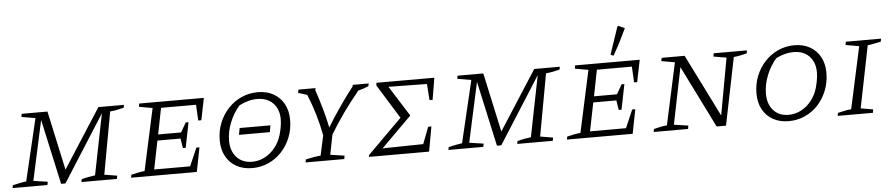

<svg xmlns="http://www.w3.org/2000/svg" viewBox="-44 -1068 6341 1367"><g transform="rotate(-5 3126.5 -384.0)"><path d="M0 0 4 -20Q32 -27 55.5 -31.5Q79 -36 101 -39L206 -482L107 -499L111 -521H295L387 -98L659 -521H842L838 -501Q809 -494 787 -489.5Q765 -485 740 -483L659 -38L750 -23L746 0H492L496 -20Q520 -27 544.5 -31.5Q569 -36 593 -39L680 -475L378 0H347L245 -465L152 -38L254 -23L249 0Z M847 0 851 -21Q877 -27 900.5 -32Q924 -37 947 -39L1043 -481L947 -498L951 -521H1413L1381 -364H1359L1353 -477H1103L1066 -290H1230L1269 -358H1289L1253 -178H1233L1222 -247H1057L1016 -44H1273L1329 -173H1351L1317 0Z M1713 7Q1649 7 1601 -19.5Q1553 -46 1526 -95Q1499 -144 1499 -210Q1499 -276 1522 -333.5Q1545 -391 1586 -435Q1627 -479 1681.5 -503.5Q1736 -528 1798 -528Q1862 -528 1909.5 -501.5Q1957 -475 1984 -426.5Q2011 -378 2011 -311Q2011 -245 1988 -187Q1965 -129 1924.5 -85.5Q1884 -42 1830 -17.5Q1776 7 1713 7ZM1716 -38Q1779 -38 1833 -76.5Q1887 -115 1916 -181Q1928 -209 1936.5 -249.5Q1945 -290 1945 -320Q1945 -394 1903 -437Q1861 -480 1790 -480Q1756 -480 1724 -471Q1692 -462 1661 -446Q1616 -394 1590.5 -329.5Q1565 -265 1565 -202Q1565 -127 1606 -82.5Q1647 -38 1716 -38ZM1639 -237 1648 -285H1868L1860 -237Z M2094 0 2098 -21Q2128 -28 2154 -32.5Q2180 -37 2205 -39L2236 -181Q2207 -336 2148 -478L2084 -498L2089 -521H2211L2208 -506Q2232 -436 2251 -368.5Q2270 -301 2284 -233Q2321 -295 2370.5 -367Q2420 -439 2475 -510L2477 -521H2591L2587 -502Q2549 -485 2513 -477Q2392 -331 2302 -181L2274 -39L2375 -24L2371 0Z M2547 0 2549 -13 2795 -258 2644 -502 2646 -521H3060L3034 -365H3012L3004 -481L2729 -485L2864 -271V-266L2649 -52L2940 -57L2986 -177H3009L2977 0Z M3115 0 3119 -20Q3147 -27 3170.5 -31.5Q3194 -36 3216 -39L3321 -482L3222 -499L3226 -521H3410L3502 -98L3774 -521H3957L3953 -501Q3924 -494 3902 -489.5Q3880 -485 3855 -483L3774 -38L3865 -23L3861 0H3607L3611 -20Q3635 -27 3659.5 -31.5Q3684 -36 3708 -39L3795 -475L3493 0H3462L3360 -465L3267 -38L3369 -23L3364 0Z M3962 0 3966 -21Q3992 -27 4015.5 -32Q4039 -37 4062 -39L4158 -481L4062 -498L4066 -521H4528L4496 -364H4474L4468 -477H4218L4181 -290H4345L4384 -358H4404L4368 -178H4348L4337 -247H4172L4131 -44H4388L4444 -173H4466L4432 0ZM4345 -566 4324 -575 4390 -770 4397 -775 4442 -754Q4422 -711 4398 -664Q4374 -617 4345 -566Z M5057 -521H5294L5291 -500Q5268 -495 5248 -490Q5228 -485 5197 -482L5099 0H5032L4812 -443L4730 -39L4832 -24L4828 0H4582L4586 -21Q4610 -27 4633.5 -32Q4657 -37 4680 -39L4776 -481L4680 -498L4685 -521H4849L5071 -75L5145 -482L5052 -498Z M5547 7Q5484 7 5436 -19.5Q5388 -46 5361.5 -94.5Q5335 -143 5335 -209Q5335 -275 5358 -333Q5381 -391 5422 -435Q5463 -479 5517 -503.5Q5571 -528 5633 -528Q5696 -528 5743.5 -501.5Q5791 -475 5817.5 -426.5Q5844 -378 5844 -313Q5844 -246 5821 -187.5Q5798 -129 5758 -85.5Q5718 -42 5664 -17.5Q5610 7 5547 7ZM5550 -38Q5613 -38 5666.5 -76.5Q5720 -115 5749 -182Q5761 -211 5769 -251.5Q5777 -292 5777 -321Q5777 -394 5735.5 -437Q5694 -480 5623 -480Q5561 -480 5497 -447Q5452 -394 5427 -329Q5402 -264 5402 -201Q5402 -127 5442 -82.5Q5482 -38 5550 -38Z M5897 0 5901 -21Q5927 -27 5950.5 -32Q5974 -37 5997 -39L6093 -481L5997 -498L6001 -521H6253L6249 -500Q6220 -494 6199 -489.5Q6178 -485 6154 -482L6065 -39L6153 -24L6149 0Z"/></g></svg>

Font: Piazzolla SC Light
Style: Italic
Weight: 300
Italic angle: -11.3°
Designer: Juan Pablo del Peral
Foundry: Huerta Tipografica
Version: Version 1.330